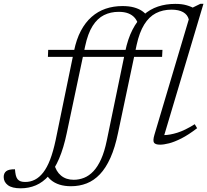

<svg xmlns="http://www.w3.org/2000/svg" viewBox="-184 -754 1095 1014"><path d="M69 -453.5 70.5 -490.5H674L672 -453.5ZM54.5 157.5 102.5 112Q111.5 151 138.2 173.2Q165 195.5 205.5 195.5Q233.5 195.5 260 185Q286.5 174.5 309.2 150.5Q332 126.5 350 86.5Q368 46.5 380 -12L477 -481Q491 -549 515.8 -597.2Q540.5 -645.5 574.5 -675.5Q608.5 -705.5 650.5 -719.5Q692.5 -733.5 741.5 -733.5Q758.5 -733.5 773.5 -731.8Q788.5 -730 801.5 -726.2Q814.5 -722.5 826.2 -717.5Q838 -712.5 849 -706H817.5L874.5 -734H890.5L683.5 -40.5Q713 -41 752.2 -53Q791.5 -65 844.5 -98L857 -77Q811.5 -42 774.5 -23.2Q737.5 -4.5 709.2 2.8Q681 10 661.5 10Q636 10 629.2 -0.8Q622.5 -11.5 631.5 -42L813 -651.5Q806.5 -676.5 783.2 -689.8Q760 -703 721.5 -703Q675.5 -703 639.2 -684.2Q603 -665.5 577.5 -624.2Q552 -583 537.5 -516.5L439.5 -52.5Q423.5 25.5 399.2 79.5Q375 133.5 343.5 166.5Q312 199.5 273.8 214.5Q235.5 229.5 191 229.5Q157 229.5 130.2 221Q103.5 212.5 84.8 196.5Q66 180.5 54.5 157.5ZM168.5 -51Q152 28 128.2 83.5Q104.5 139 73.8 173.8Q43 208.5 5.8 224.5Q-31.5 240.5 -74.5 240.5Q-120.5 240.5 -142.5 223.8Q-164.5 207 -164.5 181Q-164.5 160.5 -151 150Q-137.5 139.5 -105 140Q-103.5 158 -100.8 170.5Q-98 183 -91.5 192Q-84.5 200.5 -74.5 203.8Q-64.5 207 -50.5 207Q-23.5 207 0.2 195Q24 183 44.2 157Q64.5 131 80.8 88.8Q97 46.5 110 -14.5L207 -485.5Q219.5 -546.5 243 -591Q266.5 -635.5 299.8 -664.8Q333 -694 374 -708Q415 -722 463 -722Q497.5 -722 523 -715Q548.5 -708 566.2 -696Q584 -684 594 -668.5L546.5 -624Q540 -645.5 527 -660.5Q514 -675.5 493.2 -683.5Q472.5 -691.5 443 -691.5Q400 -691.5 365.2 -674.2Q330.5 -657 305.2 -617.2Q280 -577.5 265.5 -509.5Z"/></svg>

Font: Newsreader 9pt Light
Style: Italic
Weight: 300
Italic angle: -17°
Designer: Hugues Gentile
Foundry: Production Type
Version: Version 1.003